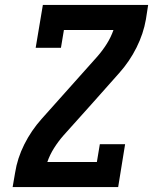

<svg xmlns="http://www.w3.org/2000/svg" viewBox="-20 -755 640 775"><path d="M31 0 41 -58Q50 -116 78 -172Q106 -228 148 -275L373 -527Q394 -551 411 -578Q428 -605 438 -634H238L226 -562H124L153 -735H578L569 -677Q559 -619 531 -563Q503 -507 461 -460L349 -334L236 -208Q215 -184 198 -157Q181 -130 171 -101H371L383 -173H485L457 0Z"/></svg>

Font: Iosevka Curly Slab ExObl
Style: Bold
Weight: 700
Width: 7
Italic angle: -9°
Monospace: yes
Designer: Belleve Invis
Foundry: Belleve Invis
Version: Version 11.0.0; ttfautohint (v1.8.3)